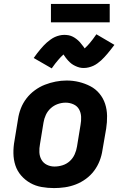

<svg xmlns="http://www.w3.org/2000/svg" viewBox="-20 -952 640 980"><path d="M256 8Q224 8 192.5 2.5Q161 -3 134.5 -18Q108 -33 88 -56Q68 -79 58.5 -108Q49 -137 48.5 -169.5Q48 -202 54 -234L72 -344Q76 -372 86.5 -399Q97 -426 115 -449.5Q133 -473 157.5 -491Q182 -509 209 -519.5Q236 -530 264 -535.5Q292 -541 320 -541Q353 -541 383.5 -533.5Q414 -526 441 -512Q468 -498 487.5 -474.5Q507 -451 516.5 -422Q526 -393 526.5 -360.5Q527 -328 522 -296L503 -186Q499 -158 488.5 -131Q478 -104 460.5 -80.5Q443 -57 418.5 -39Q394 -21 366.5 -10.5Q339 0 311 4Q283 8 256 8ZM258 -102Q279 -102 299.5 -108.5Q320 -115 336 -129.5Q352 -144 361 -164Q370 -184 373 -204L391 -314Q395 -335 394 -356Q393 -377 383.5 -394Q374 -411 355 -419.5Q336 -428 315 -428Q295 -428 275 -421Q255 -414 239 -399.5Q223 -385 214 -365.5Q205 -346 202 -326L184 -216Q180 -195 181 -174.5Q182 -154 191.5 -137Q201 -120 219 -111Q237 -102 258 -102ZM244 -603 152 -656Q161 -669 170 -680.5Q179 -692 187 -701.5Q195 -711 203 -719.5Q211 -728 219 -735Q227 -742 238 -750Q249 -758 260 -763Q271 -768 283.5 -771Q296 -774 308 -774Q313 -774 319 -773.5Q325 -773 330.5 -772Q336 -771 341.5 -769Q347 -767 352 -764.5Q357 -762 361.5 -759Q366 -756 370 -753Q374 -750 379 -745.5Q384 -741 387.5 -737Q391 -733 394 -729Q397 -725 400 -721.5Q403 -718 406 -714Q409 -710 412 -705Q420 -712 425.5 -718Q431 -724 438.5 -732.5Q446 -741 454 -752Q462 -763 472 -777L564 -723Q554 -710 545.5 -699Q537 -688 528.5 -678Q520 -668 512 -659.5Q504 -651 496.5 -644Q489 -637 478 -629Q467 -621 456 -616Q445 -611 432.5 -608Q420 -605 408 -605Q402 -605 396.5 -605.5Q391 -606 385.5 -607.5Q380 -609 374.5 -611Q369 -613 364 -615.5Q359 -618 354.5 -620.5Q350 -623 346 -626Q342 -629 337 -633.5Q332 -638 328.5 -642Q325 -646 321.5 -650Q318 -654 315.5 -657.5Q313 -661 309.5 -666Q306 -671 304 -674Q296 -667 290.5 -661Q285 -655 277.5 -646.5Q270 -638 261.5 -627Q253 -616 244 -603ZM240 -838V-932H540V-838Z"/></svg>

Font: Iosevka Curly XBdExObl
Style: Regular
Weight: 800
Width: 7
Italic angle: -9°
Monospace: yes
Designer: Belleve Invis
Foundry: Belleve Invis
Version: Version 11.1.0; ttfautohint (v1.8.3)